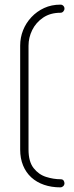

<svg xmlns="http://www.w3.org/2000/svg" viewBox="-20 -788 318 828"><path d="M241 20Q202 20 170 9Q138 -2 115 -23Q92 -44 79.5 -74.5Q67 -105 67 -143V-591Q67 -626 79.5 -657.5Q92 -689 115.5 -714Q139 -739 170.5 -753.5Q202 -768 241 -768Q248 -768 253 -763Q258 -758 258 -751Q258 -744 253 -738.5Q248 -733 241 -733Q197 -733 166 -712Q135 -691 119 -658.5Q103 -626 103 -591V-143Q103 -91 125 -63Q147 -35 179 -25Q211 -15 241 -15Q251 -15 254.5 -9Q258 -3 258 2Q258 10 252.5 15Q247 20 241 20Z"/></svg>

Font: Dosis ExtraLight
Style: Regular
Weight: 250
Designer: EdgarTolentino, PabloImpallari, IginoMarini
Foundry: EdgarTolentino, PabloImpallari, IginoMarini
Version: Version 3.001; ttfautohint (v1.8.2)